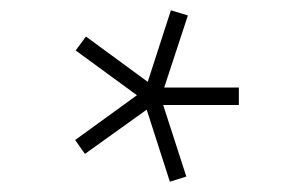

<svg xmlns="http://www.w3.org/2000/svg" viewBox="-20 -723 570 373"><path d="M444 -519H297L342 -380L310 -370L265 -510L145 -424L126 -451L246 -538L127 -625L147 -652L267 -564L312 -703L345 -693L299 -553H444Z"/></svg>

Font: TypoPRO Titillium Title
Style: Regular
Weight: 250
Designer: Campivisivi
Foundry: Accademia di Belle Arti di Urbino and students of MA course of Visual design
Version: 1.000